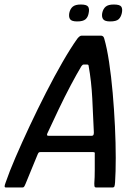

<svg xmlns="http://www.w3.org/2000/svg" viewBox="-32 -831 614 851"><path d="M-5 0Q-11 0 -11.5 -4.5Q-12 -9 -7 -22Q9 -69 37 -134Q65 -199 99.5 -272.5Q134 -346 171.5 -419.5Q209 -493 245 -555.5Q281 -618 311 -660Q316 -666 320.5 -669.5Q325 -673 330 -673H417Q422 -672 425 -669.5Q428 -667 430 -660Q442 -619 451.5 -556Q461 -493 467.5 -419Q474 -345 477.5 -270.5Q481 -196 481 -131.5Q481 -67 478 -23Q477 -9 475 -4.5Q473 0 466 0H395Q389 0 387.5 -3Q386 -6 386 -18Q388 -44 388 -79Q388 -114 388 -148Q389 -154 387 -155.5Q385 -157 378 -157H149Q143 -157 140.5 -155.5Q138 -154 135 -147Q122 -114 107 -79Q92 -44 82 -18Q77 -6 74.5 -3Q72 0 67 0ZM184 -229H374Q379 -229 381.5 -232Q384 -235 384 -244Q381 -318 377 -394.5Q373 -471 361 -538Q361 -545 354 -545H339Q334 -545 329 -538Q308 -503 281.5 -453Q255 -403 228.5 -347.5Q202 -292 178 -240Q176 -236 176.5 -232.5Q177 -229 184 -229ZM361 -773Q358 -755 347 -745.5Q336 -736 310 -736Q286 -736 279 -745.5Q272 -755 275 -773Q279 -792 290.5 -801.5Q302 -811 326 -811Q352 -811 358.5 -801.5Q365 -792 361 -773ZM508 -773Q504 -755 493.5 -745.5Q483 -736 456 -736Q433 -736 425.5 -745.5Q418 -755 421 -773Q425 -792 436.5 -801.5Q448 -811 472 -811Q499 -811 505.5 -801.5Q512 -792 508 -773Z"/></svg>

Font: Glory Thin Medium
Style: Italic
Weight: 500
Italic angle: -12°
Version: Version 1.011